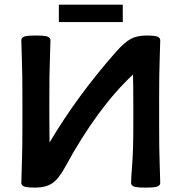

<svg xmlns="http://www.w3.org/2000/svg" viewBox="-20 -809 790 836"><path d="M194.8 -378.9V-301.8Q194.8 -229.5 195.8 -188.5Q316.4 -392.1 485.8 -584Q521.5 -624.5 549.1 -639.4Q576.7 -654.3 616.7 -654.3Q656.2 -654.3 667 -648.9Q677.7 -643.6 677.7 -633.8Q677.7 -613.3 675.3 -551.8Q672.9 -490.2 672.9 -378.9V-267.6Q672.9 -156.2 675.3 -94.7Q677.7 -33.2 677.7 -12.7Q677.7 -2.9 667 2.4Q656.2 7.8 614.3 7.8Q571.8 7.8 561.3 2.4Q550.8 -2.9 550.8 -12.7Q550.8 -33.2 555.7 -94.7Q560.5 -156.2 560.5 -267.6V-349.6Q560.5 -430.2 559.1 -484.4Q403.8 -339.8 262.7 -80.1Q234.4 -28.3 206.3 -10.3Q178.2 7.8 136.2 7.8Q93.8 7.8 83.3 2.4Q72.8 -2.9 72.8 -12.7Q72.8 -33.2 75.2 -94.7Q77.6 -156.2 77.6 -267.6V-378.9Q77.6 -490.2 75.2 -551.8Q72.8 -613.3 72.8 -633.8Q72.8 -643.6 83.3 -648.9Q93.8 -654.3 136.2 -654.3Q178.2 -654.3 189 -648.9Q199.7 -643.6 199.7 -633.8Q199.7 -613.3 197.3 -551.8Q194.8 -490.2 194.8 -378.9ZM514.6 -712.9H236.3V-788.6H514.6Z"/></svg>

Font: ALMAS
Style: Bold
Weight: 700
Designer: ALMAS Font/ by Husham Jawad Kadhim, derived from the Bainsely font by/ Paul James MIller
Foundry: High-Logic / Made with FontCreator
Version: Version 1.411;September 19, 2021;FontCreator 14.0.0.2814 32-